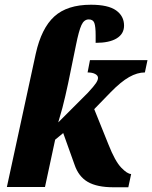

<svg xmlns="http://www.w3.org/2000/svg" viewBox="-20 -790 643 811"><path d="M295 -94 247 -228 213 -200 170 0H9L131 -563Q155 -671 209.5 -720.5Q264 -770 364 -770Q437 -770 470.5 -746Q504 -722 504 -682Q504 -647 473 -628Q442 -609 384 -609V-641Q384 -678 378.5 -693Q373 -708 355 -708Q335 -708 324 -684Q313 -660 301 -600L268 -439Q266 -431 256 -385Q246 -339 226 -273L351 -398Q377 -426 385.5 -439Q394 -452 394 -461Q394 -471 382 -477.5Q370 -484 350 -484L360 -536H603L592 -484Q560 -484 525.5 -464.5Q491 -445 448 -401L378 -329L438 -180Q466 -109 492 -82Q518 -55 534 -55L522 1H459Q390 1 351 -21.5Q312 -44 295 -94Z"/></svg>

Font: Noto Serif NarrowExtraBold
Style: Italic
Weight: 800
Width: 4
Italic angle: -12°
Designer: Monotype Design Team
Foundry: Monotype Imaging Inc.
Version: Version 1.001